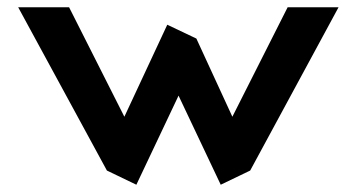

<svg xmlns="http://www.w3.org/2000/svg" viewBox="-20 -502 984 528"><path d="M440 -434 322 -181 170 -482H30L274 -33L355 6L471 -239L587 6L668 -33L911 -482H771L619 -181L520 -396Z"/></svg>

Font: Bluebird
Style: Regular
Weight: 400
Designer: Jasper
Foundry: Cannot Into Space Fonts
Version: Version 0.98